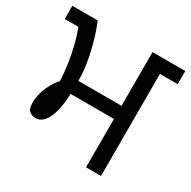

<svg xmlns="http://www.w3.org/2000/svg" viewBox="-149 -760 894 898"><g transform="rotate(30 298.0 -311.0)"><path d="M426 0V-261H192Q190 -206 179.5 -165.5Q169 -125 150.5 -103Q132 -81 105 -81Q85 -81 71.5 -93Q58 -105 58 -139Q58 -154 63 -178.5Q68 -203 81.5 -232Q95 -261 119 -288Q117 -331 110.5 -376.5Q104 -422 93 -466.5Q82 -511 67 -551H-7V-622H130Q149 -576 163 -526Q177 -476 185 -427Q193 -378 193 -332H426V-622H603V-551H507V0Z"/></g></svg>

Font: hexgurmukhi15
Style: Book
Weight: 400
Designer: Jelle Bosma - Monotype Design Team
Foundry: Monotype Imaging Inc.
Version: Version 2.003